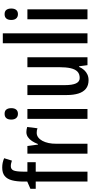

<svg xmlns="http://www.w3.org/2000/svg" viewBox="434 -1239 815 1723"><g transform="rotate(-90 841.5 -377.5)"><path d="M247.6 -464.4H162.6V0H73.7V-464.4H8.8V-512.2L73.7 -540.5V-572.3Q73.7 -635.3 85.2 -678.2Q96.7 -721.2 124 -743.2Q151.4 -765.1 198.7 -765.1Q222.2 -765.1 241.7 -761Q261.2 -756.8 283.2 -748L261.7 -678.2Q248 -682.6 236.1 -685.3Q224.1 -688 211.9 -688Q184.1 -688 173.6 -663.6Q163.1 -639.2 162.6 -575.7V-539.1H247.6Z M517.6 -548.3Q528.8 -548.3 539.8 -546.6Q550.8 -544.9 563.5 -541L551.8 -448.7Q542.5 -452.6 532.5 -454.1Q522.5 -455.6 510.3 -455.6Q488.3 -455.6 470.2 -442.1Q452.1 -428.7 439.2 -404.8Q426.3 -380.9 419.4 -348.9Q412.6 -316.9 413.1 -279.3V0H324.2V-539.1H393.1L405.3 -444.8H410.6Q421.9 -474.6 437.3 -497.8Q452.6 -521 472.9 -534.7Q493.2 -548.3 517.6 -548.3Z M725.1 -539.1V0H636.2V-539.1ZM681.6 -743.7Q708 -743.7 720.2 -727.8Q732.4 -711.9 732.4 -683.6Q732.4 -655.3 719.5 -639.6Q706.5 -624 681.6 -624Q657.2 -624 643.6 -639.6Q629.9 -655.3 629.9 -683.6Q629.9 -712.9 642.8 -728.3Q655.8 -743.7 681.6 -743.7Z M1189 -539.1V0H1118.2L1108.4 -74.7H1102.5Q1091.3 -48.3 1074 -29.5Q1056.6 -10.7 1034.2 -0.5Q1011.7 9.8 983.9 9.8Q936.5 9.8 907 -13.9Q877.4 -37.6 863.8 -81.3Q850.1 -125 850.1 -185.5V-539.1H939V-206.1Q939 -136.2 954.6 -103Q970.2 -69.8 1002.9 -69.8Q1039.6 -69.8 1060.5 -90.1Q1081.5 -110.4 1090.8 -151.1Q1100.1 -191.9 1100.1 -253.9V-539.1Z M1403.8 0H1314.9V-759.8H1403.8Z M1619.1 -539.1V0H1530.3V-539.1ZM1575.7 -743.7Q1602.1 -743.7 1614.3 -727.8Q1626.5 -711.9 1626.5 -683.6Q1626.5 -655.3 1613.5 -639.6Q1600.6 -624 1575.7 -624Q1551.3 -624 1537.6 -639.6Q1523.9 -655.3 1523.9 -683.6Q1523.9 -712.9 1536.9 -728.3Q1549.8 -743.7 1575.7 -743.7Z"/></g></svg>

Font: Open Sans Condensed Medium
Style: Regular
Weight: 500
Width: 3
Designer: Monotype Design Team
Foundry: Monotype Imaging Inc.
Version: Version 3.000